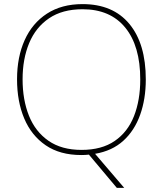

<svg xmlns="http://www.w3.org/2000/svg" viewBox="-20 -745 794 935"><path d="M690 -358Q690 -263 662.5 -186Q635 -109 580.5 -59.5Q526 -10 443 4L585 170H549L413 8Q404 9 395 9.5Q386 10 376 10Q272 10 202.5 -37.5Q133 -85 98 -168Q63 -251 63 -359Q63 -467 100 -549.5Q137 -632 208.5 -678.5Q280 -725 382 -725Q530 -725 610 -628.5Q690 -532 690 -358ZM90 -359Q90 -259 121 -181.5Q152 -104 216 -59.5Q280 -15 377 -15Q475 -15 538.5 -58.5Q602 -102 632.5 -179.5Q663 -257 663 -358Q663 -521 590 -610.5Q517 -700 382 -700Q284 -700 219 -656Q154 -612 122 -535Q90 -458 90 -359Z"/></svg>

Font: Noto Sans Tamil Thin
Style: Regular
Weight: 100
Designer: Jelle Bosma - Monotype Design Team
Foundry: Monotype Imaging Inc.
Version: Version 2.004; ttfautohint (v1.8.4.7-5d5b)